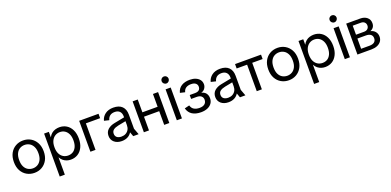

<svg xmlns="http://www.w3.org/2000/svg" viewBox="3 -1757 6109 3000"><g transform="rotate(-20 3057.0 -256.5)"><path d="M286 12Q216 12 159.5 -20.5Q103 -53 70.5 -113Q38 -173 38 -257Q38 -341 70.5 -401Q103 -461 159.5 -493.5Q216 -526 286 -526Q356 -526 412 -493.5Q468 -461 501 -401Q534 -341 534 -257Q534 -173 501 -113Q468 -53 412 -20.5Q356 12 286 12ZM286 -63Q329 -63 365.5 -84Q402 -105 424 -148Q446 -191 446 -257Q446 -323 424 -366.5Q402 -410 365.5 -431Q329 -452 286 -452Q242 -452 205.5 -431Q169 -410 147.5 -366.5Q126 -323 126 -257Q126 -191 147.5 -148Q169 -105 205.5 -84Q242 -63 286 -63Z M634 200V-514H713V-424H714Q732 -460 760 -483Q788 -506 822 -516Q856 -526 890 -526Q955 -526 1006.5 -494.5Q1058 -463 1088 -402.5Q1118 -342 1118 -257Q1118 -172 1088 -111.5Q1058 -51 1007 -19.5Q956 12 890 12Q858 12 826 2Q794 -8 766.5 -30Q739 -52 720 -87H719V200ZM872 -63Q917 -63 952 -84Q987 -105 1008 -148.5Q1029 -192 1029 -257Q1029 -322 1008 -365Q987 -408 952 -430Q917 -452 872 -452Q828 -452 792 -430Q756 -408 734.5 -365Q713 -322 713 -257Q713 -192 734.5 -149Q756 -106 792 -84.5Q828 -63 872 -63Z M1217 0V-514H1302V0ZM1242 -441V-514H1539V-441Z M1737 12Q1662 12 1614.5 -28Q1567 -68 1567 -135Q1567 -201 1612 -240.5Q1657 -280 1730 -293L1940 -334V-270L1767 -236Q1713 -225 1684 -202.5Q1655 -180 1655 -139Q1655 -99 1682 -77.5Q1709 -56 1757 -56Q1798 -56 1829 -73.5Q1860 -91 1877.5 -122Q1895 -153 1895 -194V-342Q1895 -394 1866.5 -424Q1838 -454 1785 -454Q1734 -454 1704 -430Q1674 -406 1663 -362L1581 -382Q1597 -446 1650.5 -486Q1704 -526 1786 -526Q1882 -526 1931 -477Q1980 -428 1980 -340V-105L2019 0H1929L1903 -72H1902Q1878 -32 1836 -10Q1794 12 1737 12Z M2444 0V-514H2529V0ZM2106 0V-514H2191V0ZM2157 -228V-301H2477V-228Z M2654 0V-514H2739V0ZM2698 -596Q2674 -596 2656.5 -613.5Q2639 -631 2639 -655Q2639 -679 2656.5 -696Q2674 -713 2698 -713Q2722 -713 2739 -696Q2756 -679 2756 -655Q2756 -631 2739 -613.5Q2722 -596 2698 -596Z M3055 12Q2968 12 2911 -23.5Q2854 -59 2834 -132L2915 -152Q2928 -104 2964.5 -82Q3001 -60 3056 -60Q3112 -60 3142 -85Q3172 -110 3172 -155Q3172 -191 3146.5 -214Q3121 -237 3069 -237H2978V-302H3066Q3111 -302 3133.5 -321.5Q3156 -341 3156 -378Q3156 -412 3130 -433.5Q3104 -455 3053 -455Q3004 -455 2971 -434.5Q2938 -414 2926 -367L2845 -386Q2863 -456 2918.5 -491Q2974 -526 3059 -526Q3113 -526 3155 -508.5Q3197 -491 3221 -459.5Q3245 -428 3245 -383Q3245 -350 3224 -318Q3203 -286 3161 -274V-273Q3211 -262 3235.5 -228.5Q3260 -195 3260 -148Q3260 -99 3234.5 -63Q3209 -27 3163 -7.5Q3117 12 3055 12Z M3512 12Q3437 12 3389.5 -28Q3342 -68 3342 -135Q3342 -201 3387 -240.5Q3432 -280 3505 -293L3715 -334V-270L3542 -236Q3488 -225 3459 -202.5Q3430 -180 3430 -139Q3430 -99 3457 -77.5Q3484 -56 3532 -56Q3573 -56 3604 -73.5Q3635 -91 3652.5 -122Q3670 -153 3670 -194V-342Q3670 -394 3641.5 -424Q3613 -454 3560 -454Q3509 -454 3479 -430Q3449 -406 3438 -362L3356 -382Q3372 -446 3425.5 -486Q3479 -526 3561 -526Q3657 -526 3706 -477Q3755 -428 3755 -340V-105L3794 0H3704L3678 -72H3677Q3653 -32 3611 -10Q3569 12 3512 12Z M3983 0V-486H4068V0ZM3809 -441V-514H4241V-441Z M4516 12Q4446 12 4389.5 -20.5Q4333 -53 4300.5 -113Q4268 -173 4268 -257Q4268 -341 4300.5 -401Q4333 -461 4389.5 -493.5Q4446 -526 4516 -526Q4586 -526 4642 -493.5Q4698 -461 4731 -401Q4764 -341 4764 -257Q4764 -173 4731 -113Q4698 -53 4642 -20.5Q4586 12 4516 12ZM4516 -63Q4559 -63 4595.5 -84Q4632 -105 4654 -148Q4676 -191 4676 -257Q4676 -323 4654 -366.5Q4632 -410 4595.5 -431Q4559 -452 4516 -452Q4472 -452 4435.5 -431Q4399 -410 4377.5 -366.5Q4356 -323 4356 -257Q4356 -191 4377.5 -148Q4399 -105 4435.5 -84Q4472 -63 4516 -63Z M4864 200V-514H4943V-424H4944Q4962 -460 4990 -483Q5018 -506 5052 -516Q5086 -526 5120 -526Q5185 -526 5236.5 -494.5Q5288 -463 5318 -402.5Q5348 -342 5348 -257Q5348 -172 5318 -111.5Q5288 -51 5237 -19.5Q5186 12 5120 12Q5088 12 5056 2Q5024 -8 4996.5 -30Q4969 -52 4950 -87H4949V200ZM5102 -63Q5147 -63 5182 -84Q5217 -105 5238 -148.5Q5259 -192 5259 -257Q5259 -322 5238 -365Q5217 -408 5182 -430Q5147 -452 5102 -452Q5058 -452 5022 -430Q4986 -408 4964.5 -365Q4943 -322 4943 -257Q4943 -192 4964.5 -149Q4986 -106 5022 -84.5Q5058 -63 5102 -63Z M5447 0V-514H5532V0ZM5491 -596Q5467 -596 5449.5 -613.5Q5432 -631 5432 -655Q5432 -679 5449.5 -696Q5467 -713 5491 -713Q5515 -713 5532 -696Q5549 -679 5549 -655Q5549 -631 5532 -613.5Q5515 -596 5491 -596Z M5657 0V-514H5890Q5959 -514 6002 -478Q6045 -442 6045 -382Q6045 -342 6026 -315Q6007 -288 5973 -275V-274Q6022 -263 6050 -228.5Q6078 -194 6078 -146Q6078 -101 6054 -68Q6030 -35 5987.5 -17.5Q5945 0 5887 0ZM5742 -65H5883Q5935 -65 5962.5 -87Q5990 -109 5990 -151Q5990 -192 5962.5 -213.5Q5935 -235 5883 -235H5742ZM5742 -299H5877Q5915 -299 5937 -320Q5959 -341 5959 -374Q5959 -407 5937 -428Q5915 -449 5877 -449H5742Z"/></g></svg>

Font: TikTok Sans 24pt
Style: Regular
Weight: 400
Version: Version 4.000